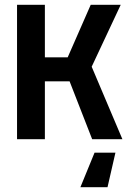

<svg xmlns="http://www.w3.org/2000/svg" viewBox="-20 -580 543 800"><path d="M51 0V-560H167V-341H262L358 -560H483L362 -302L490 0H364L270 -241H167V0ZM461 56 428 200H315L374 56Z"/></svg>

Font: Tektur SemiCondensed Medium
Style: Regular
Weight: 500
Width: 4
Designer: Adam Jagosz
Foundry: Adam Jagosz
Version: Version 1.005;gftools[0.9.30]